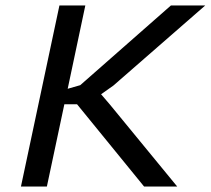

<svg xmlns="http://www.w3.org/2000/svg" viewBox="-20 -682 770 702"><path d="M56.6 0ZM261.7 -300.8H215.3L151.4 0H56.6L197.3 -662.1H292L227.5 -357.4L273.4 -370.6L605 -662.1H730.5L394.5 -369.1L349.6 -337.4L381.8 -299.8L627.9 0H506.8Z"/></svg>

Font: PT Astra Sans
Style: Italic
Weight: 400
Italic angle: -16°
Designer: A.Korolkova, I. Chaeva
Foundry: ParaType Ltd
Version: Version 1.001; ttfautohint (v1.6)